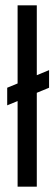

<svg xmlns="http://www.w3.org/2000/svg" viewBox="-20 -700 211 720"><path d="M46 0V-321L7 -305V-371L46 -387V-680H118V-418L164 -437V-371L118 -352V0Z"/></svg>

Font: Bricolage Grotesque 48pt Condensed Light
Style: Regular
Weight: 300
Width: 3
Designer: Mathieu Triay
Foundry: Atelier Triay
Version: Version 1.000; ttfautohint (v1.8.4.7-5d5b);gftools[0.9.32]